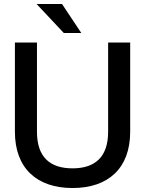

<svg xmlns="http://www.w3.org/2000/svg" viewBox="-20 -934 730 966"><path d="M345 12C525 12 635 -88 635 -271V-720H524V-271C524 -144 458 -87 345 -87C231 -87 166 -144 166 -271V-720H55V-271C55 -88 165 12 345 12ZM389 -768 292 -914H164L301 -768Z"/></svg>

Font: Aspekta 500
Style: Regular
Weight: 500
Designer: Ivo Dolenc
Version: Version 2.100